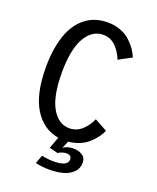

<svg xmlns="http://www.w3.org/2000/svg" viewBox="-163 -802 895 1094"><g transform="rotate(20 285.0 -255.0)"><path d="M283 91.5 231.5 78.5 257.5 8Q164.5 -6.5 109 -94.5Q53.5 -182.5 53.5 -348Q53.5 -423 66.2 -483.2Q79 -543.5 101 -584.8Q123 -626 154 -653.5Q185 -681 221 -693.5Q257 -706 298 -706Q340 -706 375.5 -693Q411 -680 435 -658Q459 -636 474.5 -613.8Q490 -591.5 500.5 -567L422.5 -525Q415 -544 405.2 -560.5Q395.5 -577 380.5 -594Q365.5 -611 344.5 -621Q323.5 -631 298.5 -631Q231.5 -631 190.5 -560Q149.5 -489 149.5 -348Q149.5 -206.5 190 -135.2Q230.5 -64 297.5 -64Q322 -64 343.5 -74Q365 -84 380.2 -100.5Q395.5 -117 405.2 -132Q415 -147 422.5 -164L499.5 -122Q490.5 -101.5 476.2 -81.8Q462 -62 440.5 -41.8Q419 -21.5 387 -7.5Q355 6.5 317.5 10L299 54Q324.5 36 360 36Q392 36 414.5 50.5Q437 65 437 95Q437 130 413 153.5Q389 177 352.8 186.8Q316.5 196.5 270 196.5Q226.5 196.5 186.5 187L205.5 136Q244 144 277 144Q363.5 144 363.5 101.5Q363.5 75.5 331 75.5Q319 75.5 304.8 80.5Q290.5 85.5 283 91.5Z"/></g></svg>

Font: League Mono Narrow
Style: Regular
Weight: 400
Width: 3
Designer: Tyler Finck
Foundry: The League of Moveable Type / Tyler Finck
Version: Version 2.210